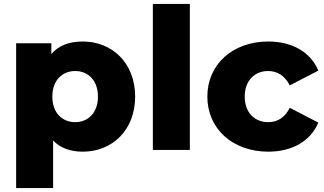

<svg xmlns="http://www.w3.org/2000/svg" viewBox="-20 -762 1649 976"><path d="M362 -141C297 -141 246 -188 246 -271C246 -354 297 -401 362 -401C427 -401 478 -354 478 -271C478 -188 427 -141 362 -141ZM250 -48C286 -10 337 9 401 9C549 9 667 -99 667 -271C667 -443 549 -551 401 -551C330 -551 277 -530 241 -487V-542H62V194H250Z M945 0V-742H757V0Z M1344 9C1466 9 1560 -46 1598 -139L1453 -214C1427 -162 1388 -141 1343 -141C1277 -141 1224 -187 1224 -271C1224 -355 1277 -401 1343 -401C1388 -401 1427 -379 1453 -328L1598 -403C1560 -496 1466 -551 1344 -551C1163 -551 1034 -435 1034 -271C1034 -107 1163 9 1344 9Z"/></svg>

Font: Montserrat-Alt1 ExtBd
Style: Regular
Weight: 800
Designer: Differentunic
Foundry: Differentunic
Version: Version 7.222